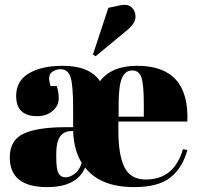

<svg xmlns="http://www.w3.org/2000/svg" viewBox="-20 -755 812 785"><path d="M279 -235V-312Q279 -407 268.5 -439.5Q258 -472 228 -472Q210 -472 195.5 -462.5Q181 -453 181 -436.5Q181 -420 187 -403H212Q220 -382 220 -352.5Q220 -323 195 -301.5Q170 -280 132 -280Q46 -280 46 -363Q46 -424 98 -455Q150 -486 237 -486Q346 -486 389 -423Q436 -486 541 -486Q755 -486 746 -258H464V-219Q464 -121 489 -71Q514 -21 576 -21Q692 -21 728 -145L746 -142Q727 -70 677.5 -30Q628 10 529 10Q390 10 328 -70Q294 10 173 10Q20 10 20 -111Q20 -182 76.5 -208.5Q133 -235 250 -235ZM465 -278H568V-327Q568 -408 558.5 -437.5Q549 -467 520.5 -467Q492 -467 478.5 -435.5Q465 -404 465 -327ZM314 -89Q282 -141 279 -218V-219H272Q210 -219 210 -128V-112Q210 -62 219.5 -46Q229 -30 247.5 -30Q266 -30 285.5 -44.5Q305 -59 314 -89ZM360 -532 423 -723 470 -733Q501 -740 517.5 -725.5Q534 -711 534 -686.5Q534 -662 505 -636L371 -525Z"/></svg>

Font: Abril Fatface
Style: Regular
Weight: 400
Designer: Veronika Burian, Jos Scaglione
Foundry: TypeTogether
Version: Version 1.001